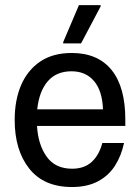

<svg xmlns="http://www.w3.org/2000/svg" viewBox="-20 -720 548 752"><path d="M261.7 12.5Q151.7 12.5 94.6 -59.6Q37.5 -131.7 37.5 -250Q37.5 -328.3 62.9 -387.1Q88.3 -445.8 137.9 -479.2Q187.5 -512.5 260.8 -512.5Q363.3 -512.5 417.1 -445.8Q470.8 -379.2 470.8 -252.5V-226.7H125Q129.2 -153.3 162.9 -106.2Q196.7 -59.2 262.5 -59.2Q310 -59.2 339.2 -85.8Q368.3 -112.5 380.8 -160H465.8Q455 -109.2 430 -70.4Q405 -31.7 363.3 -9.6Q321.7 12.5 261.7 12.5ZM125.8 -291.7H383.3Q380.8 -364.2 348.3 -402.5Q315.8 -440.8 260 -440.8Q200.8 -440.8 167.1 -401.7Q133.3 -362.5 125.8 -291.7ZM297.5 -550H227.5V-555L289.2 -700H374.2V-695Z"/></svg>

Font: Familjen Grotesk Variable
Style: Regular
Weight: 400
Designer: Anders Wikstroem, Jonas Baeckman, Matilda Gysing, Kristian Moeller
Foundry: Familjen STHLM AB
Version: Version 2.000